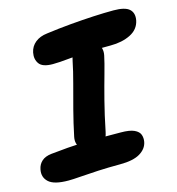

<svg xmlns="http://www.w3.org/2000/svg" viewBox="-117 -802 835 905"><g transform="rotate(-15 300.5 -349.0)"><path d="M177.2 -538.2Q127.2 -538.2 111.1 -560.9Q95 -583.6 101.2 -615Q107 -644 129.8 -662.5Q152.6 -681 188.6 -685Q247.4 -693 306.5 -698.2Q365.6 -703.4 420 -706.2Q474.4 -709 518.4 -709Q574.6 -709 595.5 -689.8Q616.4 -670.6 609.6 -635.2Q600.8 -593.4 559.9 -573Q519 -552.6 462.6 -552.6Q413.2 -552.6 375 -551.3Q336.8 -550 307.2 -547.7Q277.6 -545.4 254.6 -543.1Q231.6 -540.8 212.9 -539.5Q194.2 -538.2 177.2 -538.2ZM266 -104Q222.8 -104 200.5 -125Q178.2 -146 185.2 -181Q198.6 -245.4 214.7 -307.1Q230.8 -368.8 246.1 -425.3Q261.4 -481.8 270.6 -528Q277.8 -564.8 294.1 -582.9Q310.4 -601 343.6 -601Q382.2 -601 405.5 -576.1Q428.8 -551.2 421.2 -515Q414.4 -482 399.6 -429.9Q384.8 -377.8 367.5 -310.8Q350.2 -243.8 334.4 -165Q322.8 -104 266 -104ZM106.8 11Q36.6 11 10.5 -13.1Q-15.6 -37.2 -7.8 -74.4Q-3.4 -97.6 13.4 -112.8Q30.2 -128 60.8 -131.4Q106.8 -136.2 142.2 -139.1Q177.6 -142 207.6 -143.2Q237.6 -144.4 266.5 -144.7Q295.4 -145 327.9 -144.7Q360.4 -144.4 401.8 -144.4Q446.2 -144.4 468.1 -134.1Q490 -123.8 495.7 -107.5Q501.4 -91.2 498 -72.8Q491.8 -40 458.3 -20Q424.8 0 360.6 0Q303 0 253.3 2.5Q203.6 5 165.8 8Q128 11 106.8 11Z"/></g></svg>

Font: Shantell Sans Light
Style: Italic
Weight: 300
Italic angle: -11°
Designer: Stephen Nixon, Anya Danilova, Shantell Martin
Foundry: Arrow Type
Version: Version 1.008;[ac192a2d6]